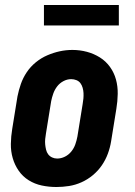

<svg xmlns="http://www.w3.org/2000/svg" viewBox="-20 -741 540 769"><path d="M206 8Q176 8 147.5 2Q119 -4 95 -19Q71 -34 55 -57Q39 -80 31 -107.5Q23 -135 23.5 -165Q24 -195 29 -225L50 -355Q55 -380 63.5 -404.5Q72 -429 87 -451.5Q102 -474 123.5 -491.5Q145 -509 169.5 -519.5Q194 -530 219 -535.5Q244 -541 270 -541Q300 -541 328 -533.5Q356 -526 380 -511Q404 -496 420.5 -473Q437 -450 444.5 -422.5Q452 -395 451.5 -365Q451 -335 446 -305L425 -175Q421 -150 412 -125.5Q403 -101 388 -79Q373 -57 352 -39.5Q331 -22 306.5 -11Q282 0 256.5 4Q231 8 206 8ZM209 -106Q225 -106 240 -113.5Q255 -121 265.5 -134Q276 -147 281.5 -162.5Q287 -178 290 -194L311 -324Q313 -335 314 -346Q315 -357 314.5 -368Q314 -379 311 -389.5Q308 -400 302 -408Q296 -416 286 -420Q276 -424 265 -424Q249 -424 234 -416Q219 -408 209 -395Q199 -382 193.5 -366.5Q188 -351 185 -336L164 -206Q162 -195 161 -184Q160 -173 161 -162.5Q162 -152 164.5 -141.5Q167 -131 173 -123Q179 -115 188.5 -110.5Q198 -106 209 -106ZM156 -639V-721H456V-639Z"/></svg>

Font: Iosevka Curly Heavy Oblique
Style: Regular
Weight: 900
Italic angle: -9°
Monospace: yes
Designer: Belleve Invis
Foundry: Belleve Invis
Version: Version 11.1.0; ttfautohint (v1.8.3)